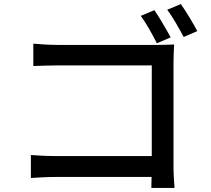

<svg xmlns="http://www.w3.org/2000/svg" viewBox="-20 -880 1040 945"><path d="M870 -860 803 -832C830 -797 862 -739 884 -698L951 -727C931 -765 895 -825 870 -860ZM740 -830 673 -802C699 -766 732 -708 752 -667L820 -696C800 -733 764 -795 740 -830ZM144 -665V-555C170 -556 221 -558 260 -558H727V-112H248C205 -112 161 -115 132 -117V-4C161 -6 211 -9 251 -9H726C726 13 725 32 725 45H839C837 24 834 -25 834 -60V-578C834 -604 836 -639 837 -661C818 -660 784 -659 757 -659H260C226 -659 179 -662 144 -665Z"/></svg>

Font: DAIFUKU Sans JP Medium
Style: Regular
Weight: 500
Designer: Original font ‘Source Han Sans JP’ : Ryoko NISHIZUKA  (kana, bopomofo & ideographs); Paul D. Hunt (Latin, Greek & Cyrill
Foundry: Daifuku
Version: Version 1.000